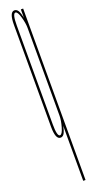

<svg xmlns="http://www.w3.org/2000/svg" viewBox="-164 -624 431 863"><g transform="rotate(-20 51.5 -193.0)"><path d="M70 220V-549V-600H81V220ZM41 3Q17 3 17 -58Q17 -119 17 -301Q17 -484 17 -545Q17 -606 41 -606Q57.5 -606 65.2 -579.5Q73 -553 73 -528L70 -512Q70 -534 61.2 -564.5Q52.5 -595 42 -595Q28 -595 28 -537.5Q28 -480 28 -301Q28 -123 28 -65.5Q28 -8 42 -8Q52.5 -8 61.2 -38.5Q70 -69 70 -91L73 -75Q73 -50 65.2 -23.5Q57.5 3 41 3Z"/></g></svg>

Font: Anybody UltraCondensed Thin
Style: Regular
Weight: 100
Width: 1
Designer: Tyler Finck
Foundry: Etcetera Type Company
Version: Version 1.110